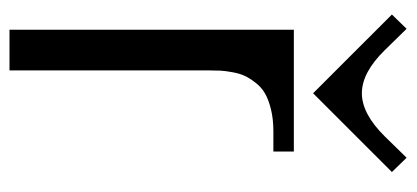

<svg xmlns="http://www.w3.org/2000/svg" viewBox="-250 -604 855 394"><g transform="rotate(90 177.0 -407.5)"><path d="M171.9 -623 10.3 -784.7 39.6 -814.9 83.5 -770Q129.4 -723.1 171.9 -723.1Q213.9 -723.1 260.3 -770L304.2 -814.9L333.5 -784.7ZM291.5 -583.5V-541.5H250Q225.1 -541.5 205.1 -536.6Q185.1 -531.7 172.4 -524.4Q159.7 -517.1 150.4 -505.1Q141.1 -493.2 136.2 -482.7Q131.3 -472.2 128.7 -457.5Q126 -442.9 125.5 -433.3Q125 -423.8 125 -410.6V0H41.5V-583.5Z"/></g></svg>

Font: Gputeks
Style: Regular
Weight: 500
Version: Version 0.9